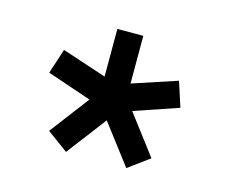

<svg xmlns="http://www.w3.org/2000/svg" viewBox="-63 -828 624 529"><g transform="rotate(15 249.0 -563.0)"><path d="M163 -381 103 -425 188 -537 62 -580 85 -651 212 -609V-745H286V-609L413 -651L436 -580L310 -537L395 -425L335 -381L249 -494Z"/></g></svg>

Font: Plus Jakarta Text Light
Style: Regular
Weight: 300
Designer: Gumpita Rahayu
Foundry: Tokotype Studio
Version: Version 1.000